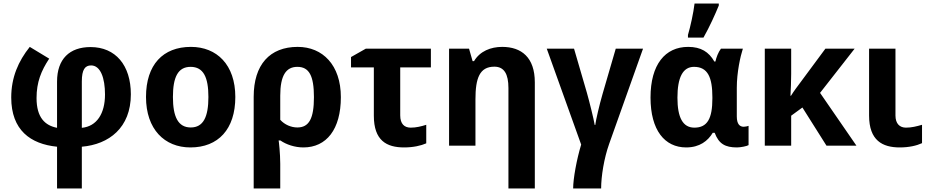

<svg xmlns="http://www.w3.org/2000/svg" viewBox="-20 -817 5210 1077"><path d="M147 -554C83 -474 43 -383 43 -270C43 -87 151 -9 300 6V240H439V6C591 -7 714 -100 714 -288C714 -451 628 -553 488 -553C370 -553 300 -486 300 -359V-100C233 -113 185 -157 185 -267C185 -356 211 -420 256 -488ZM491 -450C544 -450 569 -379 569 -287C569 -180 523 -108 439 -100V-360C439 -427 457 -450 491 -450Z M1300 -273C1300 -454 1196 -554 1051 -554C894 -554 799 -454 799 -273C799 -92 903 10 1048 10C1204 10 1300 -92 1300 -273ZM950 -273C950 -384 978 -442 1049 -442C1121 -442 1149 -384 1149 -273C1149 -162 1121 -102 1050 -102C979 -102 950 -162 950 -273Z M1892 -272C1892 -452 1790 -554 1650 -554C1493 -554 1403 -454 1403 -274V240H1552V102C1552 44 1544 -26 1543 -29H1553C1586 -6 1634 10 1682 10C1811 10 1892 -91 1892 -272ZM1648 -442C1714 -442 1741 -392 1741 -272C1741 -153 1714 -102 1648 -102C1614 -102 1577 -117 1552 -145V-280C1552 -393 1584 -442 1648 -442Z M2397 -544H2032L1949 -497V-439H2077V-168C2077 -29 2148 10 2247 10C2298 10 2342 0 2371 -13V-117C2343 -108 2314 -101 2284 -101C2248 -101 2225 -122 2225 -170V-439H2397Z M2797 -554C2733 -554 2672 -530 2639 -474H2631L2611 -544H2499V0H2647V-260C2647 -378 2670 -443 2753 -443C2808 -443 2832 -402 2832 -323V240H2980V-355C2980 -495 2905 -554 2797 -554Z M3587 -544H3434L3360 -290C3342 -228 3323 -146 3319 -116H3316C3310 -151 3287 -244 3272 -297L3200 -544H3047L3240 -6C3215 76 3195 185 3195 240H3352C3352 173 3368 71 3397 -10Z M3839 -606H3926C3961 -668 3991 -735 4012 -786V-797H3876C3870 -746 3853 -668 3839 -621ZM3829 10C3905 10 3951 -27 3978 -72H3989C4012 -10 4048 10 4114 10C4134 10 4170 3 4179 -3V-111C4174 -109 4160 -106 4152 -106C4130 -106 4113 -120 4113 -164V-325C4113 -411 4133 -501 4147 -544H4024C4009 -524 3998 -495 3993 -472H3987C3956 -526 3912 -554 3840 -554C3711 -554 3629 -455 3629 -270C3629 -86 3709 10 3829 10ZM3875 -101C3810 -101 3780 -158 3780 -269C3780 -382 3810 -442 3873 -442C3951 -442 3976 -382 3976 -271V-265C3976 -152 3948 -101 3875 -101Z M4774 -544H4610L4473 -359C4453 -332 4433 -306 4417 -280H4414C4416 -317 4418 -360 4418 -402V-544H4270V0H4418V-168L4481 -214L4616 0H4784L4580 -296Z M5003 -544H4855V-169C4855 -29 4930 10 5027 10C5079 10 5122 0 5152 -14V-117C5121 -108 5093 -101 5062 -101C5027 -101 5003 -123 5003 -169Z"/></svg>

Font: Noto Sans Display
Style: Bold
Weight: 700
Designer: Monotype Design Team
Foundry: Monotype Imaging Inc.
Version: Version 1.900